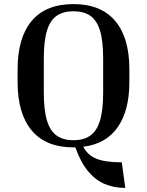

<svg xmlns="http://www.w3.org/2000/svg" viewBox="-20 -710 718 938"><path d="M575 83 592 208Q538 208 493 189.5Q448 171 411.5 128Q375 85 348 10H339Q204 10 135 -72.5Q66 -155 66 -309V-372Q66 -526 135 -608Q204 -690 339 -690Q473 -690 542.5 -608Q612 -526 612 -372V-309Q612 -170 555 -88.5Q498 -7 387 7Q407 47 450 65Q493 83 575 83ZM484 -422Q484 -510 468.5 -560.5Q453 -611 421 -633Q389 -655 339 -655Q289 -655 257 -633Q225 -611 209.5 -560.5Q194 -510 194 -422V-259Q194 -172 209.5 -121Q225 -70 257 -47.5Q289 -25 339 -25Q389 -25 421 -47.5Q453 -70 468.5 -121Q484 -172 484 -259Z"/></svg>

Font: Inria Serif
Style: Bold
Weight: 700
Designer: Black Foundry Team
Foundry: Black Foundry
Version: Version 1.000; ttfautohint (v1.8.3)